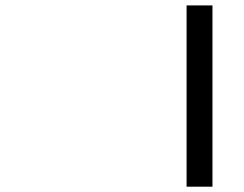

<svg xmlns="http://www.w3.org/2000/svg" viewBox="-20 -704 919 724"><path d="M683.6 -683.6H781.2V0H683.6Z"/></svg>

Font: BabelStone Pigpen
Style: Regular
Weight: 400
Designer: Andrew West
Foundry: BabelStone
Version: Version 1.02 November 6, 2013